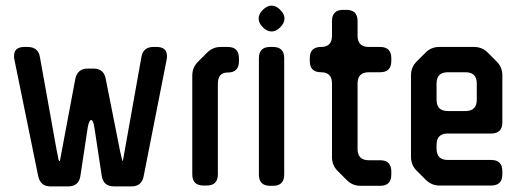

<svg xmlns="http://www.w3.org/2000/svg" viewBox="-20 -652 1857 683"><path d="M193 -79H191Q188 -82 187 -90Q186 -95 185 -101Q184 -107 182 -115L122 -449Q116 -485 78 -485H67Q30 -485 30 -453Q30 -444 31 -441L116 -25Q124 11 159 11H223Q260 11 266 -26L292 -198Q297 -225 304 -225Q312 -225 316 -197L342 -26Q348 11 385 11H448Q484 11 491 -25L573 -441Q574 -444 574 -452Q574 -485 537 -485H526Q489 -485 483 -449L417 -79H416Q415 -79 407 -115L356 -372Q349 -408 313 -408H292Q256 -408 248 -372Z M704 8H715Q755 8 755 -32V-354Q755 -394 790 -394Q830 -394 830 -434V-445Q830 -485 790 -485H766Q737 -485 717 -465L684 -432Q664 -412 664 -383V-32Q664 8 704 8Z M915 -555Q930 -540 946 -540Q962 -540 977 -555Q992 -570 992 -586Q992 -602 977 -617Q962 -632 946 -632Q930 -632 915 -617Q900 -602 900 -586Q900 -570 915 -555ZM941 9H951Q991 9 991 -31V-445Q991 -485 951 -485H941Q901 -485 901 -445V-31Q901 9 941 9Z M1181 -44 1214 -11Q1234 9 1263 9H1332Q1372 9 1372 -31V-42Q1372 -82 1332 -82H1292Q1252 -82 1252 -122V-355Q1252 -395 1292 -395H1332Q1372 -395 1372 -435V-445Q1372 -485 1332 -485H1292Q1252 -485 1252 -525V-577Q1252 -617 1212 -617H1201Q1161 -617 1161 -577V-525Q1161 -485 1122 -485Q1082 -485 1082 -445V-435Q1082 -395 1122 -395Q1161 -395 1161 -355V-93Q1161 -64 1181 -44Z M1494 -13Q1515 8 1543 8H1727Q1767 8 1767 -32V-43Q1767 -83 1727 -83H1573Q1533 -83 1533 -123V-137Q1533 -177 1573 -177H1727Q1767 -177 1767 -217V-384Q1767 -413 1747 -433L1715 -465Q1695 -485 1666 -485H1543Q1514 -485 1494 -465L1462 -433Q1442 -413 1442 -384V-94Q1442 -65 1462 -45ZM1533 -297V-355Q1533 -395 1573 -395H1636Q1676 -395 1676 -355V-297Q1676 -257 1636 -257H1573Q1533 -257 1533 -297Z"/></svg>

Font: WD-XL Lubrifont TC
Style: Regular
Weight: 400
Designer: [WD-XL Lubrifont] Copyright 2020-2022 (c) NightFurySL2001, Skr-ZERO; [ZCOOL QingKe HuangYou] Copyright 2018-2022 (c) The
Version: Version 2.001;hotconv 1.1.1;makeotfexe 2.6.0